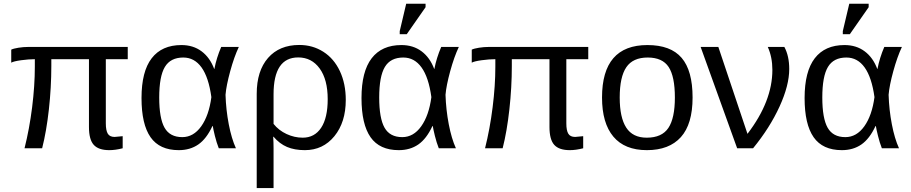

<svg xmlns="http://www.w3.org/2000/svg" viewBox="-20 -773 4751 1001"><path d="M549.8 9.8C571.3 9.8 594.6 6.5 619.6 0V-63L577.6 -59.1C560.7 -59.1 548.8 -64.7 542 -75.9C535.2 -87.2 531.7 -105.1 531.7 -129.9V-464.4H646V-528.3H127.9C111 -528.3 93.8 -526.9 76.4 -524.2C59 -521.4 46.4 -518.1 38.6 -514.2V-446.3C47 -451.2 64.3 -455.4 90.3 -459C116.4 -462.6 140.1 -464.4 161.6 -464.4V-425.3C161.6 -359.5 156.9 -289 147.5 -213.6C138 -138.3 124.8 -67.1 107.9 0H199.7C214.7 -58.9 226.4 -126.5 234.9 -202.9C243.3 -279.2 247.6 -354.7 247.6 -429.2V-464.4H443.8V-110.8C443.8 -67.2 452.1 -36.2 468.8 -17.8C485.4 0.6 512.4 9.8 549.8 9.8Z M1087.4 -115.7H1089.4C1091 -105 1094.6 -88 1100.3 -64.7C1106 -41.4 1112.8 -19.9 1120.6 0H1210C1194.7 -33.5 1182.2 -75.4 1172.6 -125.5C1163 -175.6 1157.4 -226.7 1155.8 -278.8C1158.4 -310.7 1166.5 -351.6 1180.2 -401.6C1193.8 -451.6 1208.8 -493.8 1225.1 -528.3H1133.3C1117 -490.6 1105.1 -452.3 1097.7 -413.6H1096.7C1082 -453 1060.1 -483.6 1031 -505.4C1001.9 -527.2 966.8 -538.1 925.8 -538.1C857.7 -538.1 806.1 -515.1 770.8 -469.2C735.4 -423.3 717.8 -354.2 717.8 -261.7C717.8 -170.6 733.5 -102.5 764.9 -57.6C796.3 -12.7 845.4 9.8 912.1 9.8C951.5 9.8 985.4 -0.1 1013.9 -19.8C1042.4 -39.5 1066.9 -71.5 1087.4 -115.7ZM810.1 -264.6C810.1 -338.2 819.9 -391.4 839.6 -424.1C859.3 -456.8 891.3 -473.1 935.5 -473.1C974.3 -473.1 1006 -455.9 1030.8 -421.4C1055.5 -386.9 1072.6 -335.3 1082 -266.6C1073.6 -202.8 1055.9 -152.1 1029.1 -114.5C1002.2 -76.9 969.2 -58.1 930.2 -58.1C887.2 -58.1 856.4 -74.5 837.9 -107.2C819.3 -139.9 810.1 -192.4 810.1 -264.6Z M1782.7 -252C1782.7 -308.3 1772.5 -358.3 1752 -402.1C1731.4 -445.9 1702.6 -479.6 1665.5 -503.2C1628.4 -526.8 1586.8 -538.6 1540.5 -538.6C1471.2 -538.6 1416.8 -516 1377.4 -470.9C1338.1 -425.9 1318.4 -363.4 1318.4 -283.7V207.5H1406.2V0C1406.2 -20.5 1405.6 -40.5 1404.3 -60.1H1406.2C1427.1 -35.6 1450.5 -17.9 1476.6 -6.8C1502.6 4.2 1533.5 9.8 1569.3 9.8C1632.5 9.8 1683.8 -14.5 1723.4 -63C1762.9 -111.5 1782.7 -174.5 1782.7 -252ZM1688.5 -255.9C1688.5 -191.1 1677.1 -141.4 1654.3 -106.9C1631.5 -72.4 1599.4 -55.2 1558.1 -55.2C1529.5 -55.2 1501.5 -61.5 1474.1 -74.2C1446.8 -86.9 1424.2 -104.5 1406.2 -127V-281.7C1406.3 -409.7 1449.1 -473.6 1534.7 -473.6C1581.5 -473.6 1618.9 -454.3 1646.7 -415.8C1674.6 -377.2 1688.5 -323.9 1688.5 -255.9Z M2234.4 -115.7H2236.3C2238 -105 2241.6 -88 2247.3 -64.7C2253 -41.4 2259.8 -19.9 2267.6 0H2356.9C2341.6 -33.5 2329.2 -75.4 2319.6 -125.5C2310 -175.6 2304.4 -226.7 2302.7 -278.8C2305.3 -310.7 2313.5 -351.6 2327.1 -401.6C2340.8 -451.6 2355.8 -493.8 2372.1 -528.3H2280.3C2264 -490.6 2252.1 -452.3 2244.6 -413.6H2243.7C2229 -453 2207.1 -483.6 2178 -505.4C2148.8 -527.2 2113.8 -538.1 2072.8 -538.1C2004.7 -538.1 1953 -515.1 1917.7 -469.2C1882.4 -423.3 1864.7 -354.2 1864.7 -261.7C1864.7 -170.6 1880.5 -102.5 1911.9 -57.6C1943.3 -12.7 1992.4 9.8 2059.1 9.8C2098.5 9.8 2132.4 -0.1 2160.9 -19.8C2189.4 -39.5 2213.9 -71.5 2234.4 -115.7ZM1957 -264.6C1957 -338.2 1966.9 -391.4 1986.6 -424.1C2006.3 -456.8 2038.2 -473.1 2082.5 -473.1C2121.3 -473.1 2153 -455.9 2177.7 -421.4C2202.5 -386.9 2219.6 -335.3 2229 -266.6C2220.5 -202.8 2202.9 -152.1 2176 -114.5C2149.2 -76.9 2116.2 -58.1 2077.1 -58.1C2034.2 -58.1 2003.4 -74.5 1984.9 -107.2C1966.3 -139.9 1957 -192.4 1957 -264.6ZM2064 -594.7H2100.6L2198.7 -735.4V-753.4H2097.7L2064 -610.8Z M2950.7 9.8C2972.2 9.8 2995.4 6.5 3020.5 0V-63L2978.5 -59.1C2961.6 -59.1 2949.7 -64.7 2942.9 -75.9C2936 -87.2 2932.6 -105.1 2932.6 -129.9V-464.4H3046.9V-528.3H2528.8C2511.9 -528.3 2494.7 -526.9 2477.3 -524.2C2459.9 -521.4 2447.3 -518.1 2439.5 -514.2V-446.3C2447.9 -451.2 2465.2 -455.4 2491.2 -459C2517.3 -462.6 2541 -464.4 2562.5 -464.4V-425.3C2562.5 -359.5 2557.8 -289 2548.3 -213.6C2538.9 -138.3 2525.7 -67.1 2508.8 0H2600.6C2615.6 -58.9 2627.3 -126.5 2635.7 -202.9C2644.2 -279.2 2648.4 -354.7 2648.4 -429.2V-464.4H2844.7V-110.8C2844.7 -67.2 2853 -36.2 2869.6 -17.8C2886.2 0.6 2913.2 9.8 2950.7 9.8Z M3590.8 -264.6C3590.8 -358.1 3571.8 -427 3533.7 -471.4C3495.6 -515.9 3436.2 -538.1 3355.5 -538.1C3197.6 -538.1 3118.7 -446.9 3118.7 -264.6C3118.7 -175.8 3138.3 -107.8 3177.7 -60.8C3217.1 -13.8 3275.4 9.8 3352.5 9.8C3430 9.8 3489.1 -12.9 3529.8 -58.1C3570.5 -103.4 3590.8 -172.2 3590.8 -264.6ZM3498.5 -264.6C3498.5 -192.7 3487.2 -139.8 3464.6 -106C3442 -72.1 3404.3 -55.2 3351.6 -55.2C3303.1 -55.2 3267.5 -72.7 3244.9 -107.7C3222.2 -142.7 3210.9 -195 3210.9 -264.6C3210.9 -336.3 3222.4 -388.9 3245.4 -422.6C3268.3 -456.3 3305.5 -473.1 3356.9 -473.1C3408 -473.1 3444.4 -456.6 3466.1 -423.6C3487.7 -390.5 3498.5 -337.6 3498.5 -264.6Z M4094.7 -413.1C4094.7 -458.3 4086.3 -496.7 4069.3 -528.3H3982.9C3998.9 -492.5 4006.8 -452.6 4006.8 -408.7C4006.8 -299.3 3963.5 -188.2 3877 -75.2L3725.1 -528.3H3632.8L3823.2 0H3906.2C3964.5 -71.3 4010.5 -143.8 4044.2 -217.5C4077.9 -291.3 4094.7 -356.4 4094.7 -413.1Z M4544.4 -115.7H4546.4C4548 -105 4551.7 -88 4557.4 -64.7C4563.1 -41.4 4569.8 -19.9 4577.6 0H4667C4651.7 -33.5 4639.2 -75.4 4629.6 -125.5C4620 -175.6 4614.4 -226.7 4612.8 -278.8C4615.4 -310.7 4623.5 -351.6 4637.2 -401.6C4650.9 -451.6 4665.9 -493.8 4682.1 -528.3H4590.3C4574.1 -490.6 4562.2 -452.3 4554.7 -413.6H4553.7C4539.1 -453 4517.2 -483.6 4488 -505.4C4458.9 -527.2 4423.8 -538.1 4382.8 -538.1C4314.8 -538.1 4263.1 -515.1 4227.8 -469.2C4192.5 -423.3 4174.8 -354.2 4174.8 -261.7C4174.8 -170.6 4190.5 -102.5 4221.9 -57.6C4253.3 -12.7 4302.4 9.8 4369.1 9.8C4408.5 9.8 4442.5 -0.1 4470.9 -19.8C4499.4 -39.5 4523.9 -71.5 4544.4 -115.7ZM4267.1 -264.6C4267.1 -338.2 4276.9 -391.4 4296.6 -424.1C4316.3 -456.8 4348.3 -473.1 4392.6 -473.1C4431.3 -473.1 4463.1 -455.9 4487.8 -421.4C4512.5 -386.9 4529.6 -335.3 4539.1 -266.6C4530.6 -202.8 4512.9 -152.1 4486.1 -114.5C4459.2 -76.9 4426.3 -58.1 4387.2 -58.1C4344.2 -58.1 4313.5 -74.5 4294.9 -107.2C4276.4 -139.9 4267.1 -192.4 4267.1 -264.6ZM4374 -594.7H4410.6L4508.8 -735.4V-753.4H4407.7L4374 -610.8Z"/></svg>

Font: Arimo
Style: Regular
Weight: 400
Designer: Steve Matteson
Foundry: Monotype Imaging Inc.
Version: Version 1.32